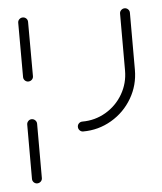

<svg xmlns="http://www.w3.org/2000/svg" viewBox="-43 -409 503 596"><g transform="rotate(-5 208.0 -111.0)"><path d="M49.6 147.4Q43.3 147.4 38.9 143Q34.4 138.5 34.4 132.2V-37Q34.4 -43.3 38.9 -48Q43.3 -52.6 49.6 -52.6Q55.9 -52.6 60.6 -48Q65.2 -43.3 65.2 -37V132.2Q65.2 138.5 60.6 143Q55.9 147.4 49.6 147.4ZM49.6 -170Q43.3 -170 38.9 -174.4Q34.4 -178.9 34.4 -185.2L34.1 -354.4Q34.1 -360.7 38.7 -365.2Q43.3 -369.6 49.6 -369.6Q55.9 -369.6 60.4 -365.2Q64.8 -360.7 64.8 -354.4L65.2 -185.2Q65.2 -178.9 60.6 -174.4Q55.9 -170 49.6 -170ZM190.4 -16.3Q190.4 -22.6 194.8 -27Q199.3 -31.5 205.6 -31.5Q245.2 -31.5 278.7 -51.1Q312.2 -70.7 331.9 -104.4Q351.5 -138.1 351.5 -177.8V-355.2Q351.5 -361.5 356.1 -365.9Q360.7 -370.4 367 -370.4Q373.3 -370.4 377.8 -365.9Q382.2 -361.5 382.2 -355.2V-177.8Q382.2 -129.6 358.5 -89.1Q334.8 -48.5 294.1 -24.6Q253.3 -0.7 205.6 -0.7Q199.3 -0.7 194.8 -5.4Q190.4 -10 190.4 -16.3Z"/></g></svg>

Font: 26F Galaxy Sans Ultra Light
Style: Regular
Weight: 200
Designer: C₂₉H₂₅N₃O₅
Version: Version 1.100